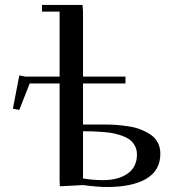

<svg xmlns="http://www.w3.org/2000/svg" viewBox="-20 -749 715 777"><path d="M32.2 -309.1 58.1 -443.8 83 -439H221.2V-702.1H149.9V-729H314L315.9 -702.1V-439H487.8V-411.1H315.9V-245.1H404.8Q429.7 -245.1 451.9 -243.4Q474.1 -241.7 501.2 -237.5Q528.3 -233.4 549.8 -224.9Q571.3 -216.3 589.8 -203.9Q608.4 -191.4 618.7 -171.6Q628.9 -151.9 628.9 -127Q628.9 -59.1 572 -25.6Q515.1 7.8 413.1 7.8Q373.5 7.8 315.9 0L222.2 4.9L221.2 -20V-411.1H100.1L58.1 -304.2ZM315.9 -26.9Q356.4 -20 397 -20Q459 -20 496.6 -46.6Q534.2 -73.2 534.2 -124Q534.2 -142.6 526.6 -157.5Q519 -172.4 507.3 -181.9Q495.6 -191.4 476.6 -198.5Q457.5 -205.6 440.2 -209.2Q422.9 -212.9 398.4 -214.8Q374 -216.8 356.9 -217.3Q339.8 -217.8 315.9 -217.8Z"/></svg>

Font: Dehuti
Style: Bold
Weight: 700
Version: Version 1.2